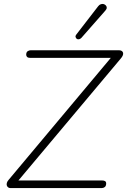

<svg xmlns="http://www.w3.org/2000/svg" viewBox="-20 -962 650 982"><path d="M500 0H34Q27 0 22 -3.5Q17 -7 15 -13Q13 -19 15 -26.5Q17 -34 24 -42L566 -689V-666H134Q124 -666 119 -670.5Q114 -675 114 -682Q114 -695 121.5 -700Q129 -705 137 -705H588Q597 -705 602.5 -701.5Q608 -698 609.5 -692Q611 -686 608 -678.5Q605 -671 598 -663L55 -16V-39H502Q512 -39 517.5 -35.5Q523 -32 523 -24Q523 -11 516 -5.5Q509 0 500 0ZM519 -908 396 -768Q390 -762 383.5 -761Q377 -760 372.5 -763.5Q368 -767 366.5 -773Q365 -779 370 -785L482 -930Q488 -938 496 -940.5Q504 -943 510.5 -941Q517 -939 521.5 -934Q526 -929 526 -922.5Q526 -916 519 -908Z"/></svg>

Font: Nunito Variable Extra Light
Style: Italic
Weight: 200
Italic angle: -9°
Designer: Vernon Adams
Foundry: Vernon Adams
Version: Version 3.602